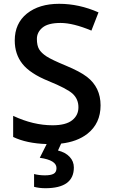

<svg xmlns="http://www.w3.org/2000/svg" viewBox="-20 -744 590 1004"><path d="M254.9 -88.9Q324.2 -88.9 357.4 -115.2Q390.6 -141.6 390.1 -183.6Q390.1 -225.6 359.9 -253.9Q329.6 -281.2 233.4 -320.3Q137.2 -359.4 97.2 -410.2Q57.1 -460.9 57.1 -532.2Q57.1 -621.6 120.6 -672.9Q184.6 -724.1 289.1 -724.1Q393.6 -724.1 495.1 -679.2L458 -584Q362.3 -624 296.9 -624Q231.4 -624 202.1 -599.6Q172.9 -575.2 172.9 -540.5Q172.9 -505.9 184.6 -486.3Q196.3 -466.8 223.1 -449.2Q250 -431.6 324.2 -400.9Q398.4 -370.1 435.1 -341.8Q505.9 -287.1 505.9 -192.9Q505.9 -98.6 437 -44.4Q383.8 -2.9 299.8 6.8L283.2 43Q322.3 52.7 344.2 76.2Q366.2 99.6 366.2 131.8Q366.2 240.2 217.3 240.2Q185.1 240.2 158.2 232.9V166Q184.6 172.9 214.8 172.9Q245.1 172.9 259.8 165Q275.4 157.2 275.4 134.8Q275.4 93.3 188 81.1L224.1 9.3Q118.7 5.9 48.8 -27.8V-138.2Q153.8 -88.9 254.9 -88.9Z"/></svg>

Font: OpenSans-Semibold
Style: Regular
Weight: 600
Foundry: Ascender Corporation
Version: Version 1.10